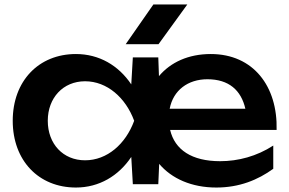

<svg xmlns="http://www.w3.org/2000/svg" viewBox="-20 -825 1296 860"><path d="M689 0 693 -91C749 -25 838 15 949 15C1052 15 1135 -19 1204 -69V-173C1130 -125 1047 -103 966 -103C839 -103 763 -154 742 -243H1219C1224 -438 1115 -583 924 -583C824 -583 744 -546 692 -484L689 -568H575L568 -447C511 -532 424 -583 320 -583C153 -583 37 -462 37 -284C37 -106 153 15 320 15C424 15 511 -37 568 -122L575 0ZM194 -284C194 -387 263 -461 361 -461C460 -461 543 -387 581 -284C543 -180 460 -107 361 -107C263 -107 194 -180 194 -284ZM909 -470C1005 -470 1060 -421 1079 -338H740C756 -421 822 -470 909 -470ZM543 -627H690L819 -805H667Z"/></svg>

Font: Bounded Med
Style: Regular
Weight: 500
Designer: Vlad Churkin
Version: Version 3.0